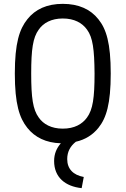

<svg xmlns="http://www.w3.org/2000/svg" viewBox="-20 -732 653 997"><path d="M306 -64C247 -64 205 -87 181 -122C151 -163 142 -224 142 -350C142 -476 151 -537 181 -578C205 -613 247 -636 306 -636C366 -636 407 -613 432 -578C462 -537 470 -476 471 -350C471 -224 462 -163 432 -122C407 -87 366 -64 306 -64ZM404 245 415 187C360 177 329 145 329 94C329 55 346 26 374 4C423 -7 462 -32 491 -68C532 -119 555 -192 555 -350C555 -508 532 -581 491 -632C450 -684 388 -712 306 -712C224 -712 163 -684 122 -632C81 -581 57 -508 57 -350C57 -192 81 -119 122 -68C161 -19 219 10 296 12C274 37 261 67 261 104C261 189 319 236 404 245Z"/></svg>

Font: Finlandica
Style: Regular
Weight: 400
Designer: Niklas Ekholm, Juho Hiilivirta, Jaakko Suomalainen
Foundry: Helsinki Type Studio
Version: Version 2.000;Glyphs 3.2 (3202)